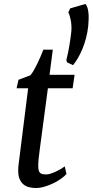

<svg xmlns="http://www.w3.org/2000/svg" viewBox="-20 -943 469 973"><path d="M72.3 -77.6Q72.3 -79.6 72.3 -83.3Q72.3 -86.9 72.8 -94.2Q73.2 -101.6 74.7 -113.5Q76.2 -125.5 78.6 -144.5L122.6 -495.6H64L73.7 -538.6L133.8 -561.5Q142.1 -570.8 150.9 -585.9Q159.7 -601.1 168.5 -619.1Q177.2 -637.2 185.3 -656Q193.4 -674.8 199.7 -691.4H247.6L231 -564H357.9L348.1 -495.6H222.7L182.1 -190.4Q178.2 -162.6 176 -140.6Q173.8 -118.7 173.8 -104.5Q173.8 -90.8 175.5 -82Q177.2 -73.2 181.9 -68.1Q186.5 -63 194.3 -61Q202.1 -59.1 214.8 -59.1Q224.1 -59.1 237.1 -63.2Q250 -67.4 263.2 -73.5Q276.4 -79.6 288.3 -86.7Q300.3 -93.8 308.1 -99.6L316.9 -61.5Q308.1 -50.8 290.8 -38.3Q273.4 -25.9 252 -15.1Q230.5 -4.4 206.5 2.7Q182.6 9.8 161.6 9.8Q143.6 9.8 127.2 5.6Q110.8 1.5 98.6 -8.8Q86.4 -19 79.3 -35.9Q72.3 -52.7 72.3 -77.6ZM319.3 -627.4 316.4 -639.6Q324.2 -669.9 330.6 -706.1Q336.9 -742.2 341.3 -781.7Q342.8 -795.4 342 -810.5Q341.3 -825.7 338.9 -839.1Q336.4 -852.5 333 -863.5Q329.6 -874.5 326.2 -879.9L335.4 -900.4L413.1 -922.9Q419.4 -916 423.1 -904.3Q426.8 -892.6 428.2 -877.9Q429.7 -863.3 429.2 -846.4Q428.7 -829.6 427.2 -812Q423.8 -779.8 416 -750Q408.2 -720.2 397.5 -694.6Q386.7 -668.9 374.5 -648.2Q362.3 -627.4 350.1 -612.8Z"/></svg>

Font: Merriweather
Style: Italic
Weight: 400
Italic angle: -7°
Designer: Eben Sorkin ( eben@eyebytes.com )
Foundry: Eben Sorkin ( eben@eyebytes.com )
Version: Version 1.005; ttfautohint (v0.97) -l 13 -r 13 -G 200 -x 24 